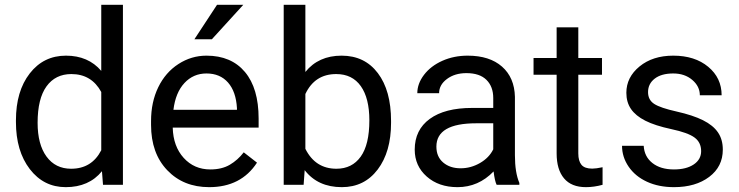

<svg xmlns="http://www.w3.org/2000/svg" viewBox="-20 -770 3081 800"><path d="M46.4 -268.6Q46.4 -390.1 104 -464.1Q161.6 -538.1 254.9 -538.1Q347.7 -538.1 401.9 -474.6V-750H492.2V0H409.2L404.8 -56.6Q350.6 9.8 253.9 9.8Q162.1 9.8 104.2 -65.4Q46.4 -140.6 46.4 -261.7ZM136.7 -258.3Q136.7 -168.5 173.8 -117.7Q210.9 -66.9 276.4 -66.9Q362.3 -66.9 401.9 -144V-386.7Q361.3 -461.4 277.3 -461.4Q210.9 -461.4 173.8 -410.2Q136.7 -358.9 136.7 -258.3Z M851.6 9.8Q744.1 9.8 676.8 -60.8Q609.4 -131.3 609.4 -249.5V-266.1Q609.4 -344.7 639.4 -406.5Q669.4 -468.3 723.4 -503.2Q777.3 -538.1 840.3 -538.1Q943.4 -538.1 1000.5 -470.2Q1057.6 -402.3 1057.6 -275.9V-238.3H699.7Q701.7 -160.2 745.4 -112.1Q789.1 -64 856.4 -64Q904.3 -64 937.5 -83.5Q970.7 -103 995.6 -135.3L1050.8 -92.3Q984.4 9.8 851.6 9.8ZM840.3 -463.9Q785.6 -463.9 748.5 -424.1Q711.4 -384.3 702.6 -312.5H967.3V-319.3Q963.4 -388.2 930.2 -426Q897 -463.9 840.3 -463.9ZM884.3 -750H993.7L862.8 -606.4H790Z M1609.4 -258.3Q1609.4 -137.2 1553.7 -63.7Q1498 9.8 1404.3 9.8Q1304.2 9.8 1249.5 -61L1245.1 0H1162.1V-750H1252.4V-470.2Q1307.1 -538.1 1403.3 -538.1Q1499.5 -538.1 1554.4 -465.3Q1609.4 -392.6 1609.4 -266.1ZM1519 -268.6Q1519 -360.8 1483.4 -411.1Q1447.8 -461.4 1380.9 -461.4Q1291.5 -461.4 1252.4 -378.4V-149.9Q1293.9 -66.9 1381.8 -66.9Q1446.8 -66.9 1482.9 -117.2Q1519 -167.5 1519 -268.6Z M2049.3 0Q2041.5 -15.6 2036.6 -55.7Q1973.6 9.8 1886.2 9.8Q1808.1 9.8 1758.1 -34.4Q1708 -78.6 1708 -146.5Q1708 -229 1770.8 -274.7Q1833.5 -320.3 1947.3 -320.3H2035.2V-361.8Q2035.2 -409.2 2006.8 -437.3Q1978.5 -465.3 1923.3 -465.3Q1875 -465.3 1842.3 -440.9Q1809.6 -416.5 1809.6 -381.8H1718.8Q1718.8 -421.4 1746.8 -458.3Q1774.9 -495.1 1823 -516.6Q1871.1 -538.1 1928.7 -538.1Q2020 -538.1 2071.8 -492.4Q2123.5 -446.8 2125.5 -366.7V-123.5Q2125.5 -50.8 2144 -7.8V0ZM1899.4 -68.8Q1941.9 -68.8 1980 -90.8Q2018.1 -112.8 2035.2 -147.9V-256.3H1964.4Q1798.3 -256.3 1798.3 -159.2Q1798.3 -116.7 1826.7 -92.8Q1855 -68.8 1899.4 -68.8Z M2389.6 -656.2V-528.3H2488.3V-458.5H2389.6V-130.9Q2389.6 -99.1 2402.8 -83.3Q2416 -67.4 2447.8 -67.4Q2463.4 -67.4 2490.7 -73.2V0Q2455.1 9.8 2421.4 9.8Q2360.8 9.8 2330.1 -26.9Q2299.3 -63.5 2299.3 -130.9V-458.5H2203.1V-528.3H2299.3V-656.2Z M2901.4 -140.1Q2901.4 -176.8 2873.8 -197Q2846.2 -217.3 2777.6 -231.9Q2709 -246.6 2668.7 -267.1Q2628.4 -287.6 2609.1 -315.9Q2589.8 -344.2 2589.8 -383.3Q2589.8 -448.2 2644.8 -493.2Q2699.7 -538.1 2785.2 -538.1Q2875 -538.1 2930.9 -491.7Q2986.8 -445.3 2986.8 -373H2896Q2896 -410.2 2864.5 -437Q2833 -463.9 2785.2 -463.9Q2735.8 -463.9 2708 -442.4Q2680.2 -420.9 2680.2 -386.2Q2680.2 -353.5 2706.1 -336.9Q2731.9 -320.3 2799.6 -305.2Q2867.2 -290 2909.2 -269Q2951.2 -248 2971.4 -218.5Q2991.7 -189 2991.7 -146.5Q2991.7 -75.7 2935.1 -33Q2878.4 9.8 2788.1 9.8Q2724.6 9.8 2675.8 -12.7Q2627 -35.2 2599.4 -75.4Q2571.8 -115.7 2571.8 -162.6H2662.1Q2664.6 -117.2 2698.5 -90.6Q2732.4 -64 2788.1 -64Q2839.4 -64 2870.4 -84.7Q2901.4 -105.5 2901.4 -140.1Z"/></svg>

Font: RobotoSquareBracket
Style: Square-Bracket
Weight: 400
Version: Version 2.137; 2017